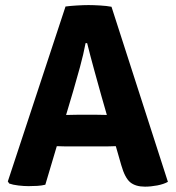

<svg xmlns="http://www.w3.org/2000/svg" viewBox="-20 -708 674 737"><path d="M231.5 -683Q250 -685.5 275.5 -687Q301 -688.5 320 -688.5Q338.5 -688.5 364.2 -687Q390 -685.5 408 -682L624.5 -10Q608.5 -1 583.5 3.8Q558.5 8.5 536.5 8.5Q500.5 8.5 480 -8.2Q459.5 -25 445.5 -74L369 -340.5Q357 -383 341.8 -438.5Q326.5 -494 314.5 -542.5H308.5Q301 -502 286.8 -449.8Q272.5 -397.5 261 -358.5L154 1Q140 4.5 123.5 5.5Q107 6.5 89.5 6.5Q72 6.5 50.5 4Q29 1.5 15.5 -3.5L10 -11.5ZM240.5 -146Q233.5 -146 223.5 -146.2Q213.5 -146.5 203.8 -146.8Q194 -147 187 -147H107.5L154.5 -266.5H224Q231 -266.5 240.5 -266.8Q250 -267 259.5 -267.2Q269 -267.5 275.5 -267.5H352Q359 -267.5 368.5 -267.2Q378 -267 387.5 -266.8Q397 -266.5 404 -266.5H476L514.5 -147H435.5Q428.5 -147 418.5 -146.8Q408.5 -146.5 398.8 -146.2Q389 -146 382 -146Z"/></svg>

Font: Signika Negative
Style: Bold
Weight: 700
Designer: Anna Giedry
Foundry: Anna Giedry
Version: Version 2.001